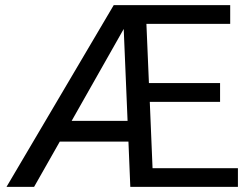

<svg xmlns="http://www.w3.org/2000/svg" viewBox="-20 -731 976 751"><path d="M910.6 -73.2H576.7L565.9 -332.5H840.8V-406.2H562.5L552.7 -637.7H880.4V-710.9H424.8L5.4 0H113.3L213.9 -177.2H482.4L489.7 0H910.6ZM260.3 -258.3 463.9 -617.7 479 -258.3Z"/></svg>

Font: Bert Sans
Style: Regular
Weight: 400
Designer: Christian Robertson (Google), Cristiano Sobral
Foundry: Google, Cristiano Sobral
Version: Version 3.101